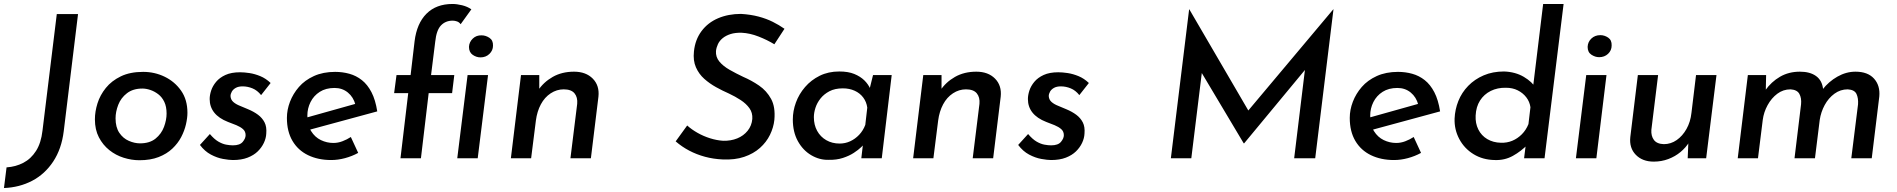

<svg xmlns="http://www.w3.org/2000/svg" viewBox="-60 -797 9552 967"><path d="M261 -136Q250 -47 208 16.5Q166 80 102 113.5Q38 147 -40 150L-27 46Q19 43 57.5 23Q96 3 121.5 -37Q147 -77 154 -139L226 -726H333Z M642 10Q603 10 563 -2.5Q523 -15 490.5 -41Q458 -67 438 -105.5Q418 -144 418 -196Q418 -235 431 -276.5Q444 -318 473 -354Q502 -390 548.5 -412.5Q595 -435 661 -435Q719 -435 769.5 -410.5Q820 -386 852 -340.5Q884 -295 884 -229Q884 -203 876.5 -170.5Q869 -138 852.5 -106.5Q836 -75 808 -48.5Q780 -22 739 -6Q698 10 642 10ZM645 -75Q694 -75 723.5 -99Q753 -123 766 -158Q779 -193 779 -225Q779 -260 767.5 -284Q756 -308 737 -322.5Q718 -337 697 -344Q676 -351 657 -351Q610 -351 579.5 -327.5Q549 -304 535.5 -269Q522 -234 522 -201Q522 -156 541 -128Q560 -100 589 -87.5Q618 -75 645 -75Z M1113 9Q1094 9 1063.5 3.5Q1033 -2 1002 -18.5Q971 -35 947 -67L997 -122Q1019 -96 1039.5 -84Q1060 -72 1079 -68.5Q1098 -65 1113 -65Q1148 -65 1162.5 -82.5Q1177 -100 1177 -116Q1177 -135 1164 -146.5Q1151 -158 1130.5 -166.5Q1110 -175 1088 -183Q1042 -201 1019 -230Q996 -259 996 -298Q996 -318 1003.5 -341Q1011 -364 1028.5 -385Q1046 -406 1075.5 -419.5Q1105 -433 1149 -433Q1170 -433 1196.5 -429Q1223 -425 1251 -413.5Q1279 -402 1303 -379L1255 -318Q1236 -342 1211.5 -352Q1187 -362 1162 -362Q1141 -362 1127.5 -354.5Q1114 -347 1107.5 -335.5Q1101 -324 1101 -313Q1102 -295 1115 -283.5Q1128 -272 1148.5 -264Q1169 -256 1189 -247Q1218 -235 1239.5 -219Q1261 -203 1272.5 -180.5Q1284 -158 1281 -124Q1280 -101 1269 -77.5Q1258 -54 1238 -34.5Q1218 -15 1187 -3Q1156 9 1113 9Z M1619 -77Q1642 -77 1664.5 -85.5Q1687 -94 1707 -107L1744 -27Q1713 -10 1677.5 -0.5Q1642 9 1608 9Q1542 9 1491.5 -15.5Q1441 -40 1413 -87.5Q1385 -135 1385 -203Q1385 -244 1400.5 -284.5Q1416 -325 1445.5 -359Q1475 -393 1521 -414Q1567 -435 1628 -435Q1665 -435 1699.5 -425.5Q1734 -416 1762.5 -393.5Q1791 -371 1811 -332.5Q1831 -294 1840 -236L1486 -140L1470 -201L1766 -284L1730 -270Q1720 -308 1692 -331Q1664 -354 1625 -354Q1581 -354 1550.5 -334.5Q1520 -315 1504 -283Q1488 -251 1488 -215Q1488 -167 1507 -136.5Q1526 -106 1556 -91.5Q1586 -77 1619 -77Z M1957 0 1996 -328H1925L1937 -419H2008L2028 -589Q2039 -679 2088 -728Q2137 -777 2219 -777Q2241 -777 2267.5 -770.5Q2294 -764 2314 -750L2260 -675Q2253 -685 2242 -689Q2231 -693 2220 -693Q2184 -693 2161 -669Q2138 -645 2132 -587L2111 -419H2228L2217 -328H2099L2060 0ZM2295 -419H2398L2346 0H2243ZM2302 -561Q2303 -585 2321 -602.5Q2339 -620 2366 -619Q2386 -619 2405 -606.5Q2424 -594 2423 -567Q2423 -543 2405 -525.5Q2387 -508 2360 -508Q2339 -508 2320.5 -521Q2302 -534 2302 -561Z M2656 -419V-326L2649 -340Q2677 -383 2723.5 -409.5Q2770 -436 2831 -436Q2891 -436 2925.5 -401Q2960 -366 2954 -310L2916 0H2813L2847 -274Q2850 -307 2833.5 -327Q2817 -347 2779 -347Q2744 -347 2713.5 -327Q2683 -307 2664 -271.5Q2645 -236 2639 -190L2615 0H2513L2564 -419Z M3840 -574Q3804 -596 3760.5 -613Q3717 -630 3676 -632Q3643 -633 3619.5 -625.5Q3596 -618 3580 -605Q3564 -592 3556 -575Q3548 -558 3546 -540Q3544 -510 3563 -487Q3582 -464 3614.5 -445.5Q3647 -427 3683 -410Q3725 -392 3763 -366Q3801 -340 3823.5 -299Q3846 -258 3840 -193Q3836 -155 3818 -118Q3800 -81 3767.5 -52Q3735 -23 3688 -7Q3641 9 3579 6Q3533 4 3490.5 -7.5Q3448 -19 3411 -38.5Q3374 -58 3343 -85L3401 -165Q3423 -145 3453 -128Q3483 -111 3516.5 -100.5Q3550 -90 3582 -88Q3621 -87 3653 -100Q3685 -113 3705.5 -138.5Q3726 -164 3729 -198Q3731 -229 3714.5 -252Q3698 -275 3670.5 -293Q3643 -311 3611 -326Q3579 -340 3546.5 -358Q3514 -376 3487 -400Q3460 -424 3445 -458Q3430 -492 3435 -538Q3441 -597 3473 -640Q3505 -683 3556.5 -705Q3608 -727 3672 -727Q3721 -724 3760.5 -713.5Q3800 -703 3832 -687Q3864 -671 3891 -652Z M4112 8Q4067 9 4025.5 -15.5Q3984 -40 3958.5 -86Q3933 -132 3933 -195Q3933 -238 3948.5 -280.5Q3964 -323 3994.5 -358.5Q4025 -394 4068.5 -415.5Q4112 -437 4167 -437Q4212 -437 4242.5 -424.5Q4273 -412 4293 -392.5Q4313 -373 4324 -348L4315 -330L4337 -419H4431L4381 0H4278L4290 -103L4298 -77Q4292 -70 4277.5 -56Q4263 -42 4240 -27Q4217 -12 4185 -1.5Q4153 9 4112 8ZM4169 -74Q4197 -74 4222 -85.5Q4247 -97 4267 -118Q4287 -139 4298 -168L4308 -255Q4304 -284 4287.5 -306Q4271 -328 4244.5 -340Q4218 -352 4185 -352Q4145 -352 4117.5 -337.5Q4090 -323 4072.5 -301Q4055 -279 4047 -254Q4039 -229 4039 -207Q4039 -168 4055.5 -138Q4072 -108 4101.5 -91Q4131 -74 4169 -74Z M4682 -419V-326L4675 -340Q4703 -383 4749.5 -409.5Q4796 -436 4857 -436Q4917 -436 4951.5 -401Q4986 -366 4980 -310L4942 0H4839L4873 -274Q4876 -307 4859.5 -327Q4843 -347 4805 -347Q4770 -347 4739.5 -327Q4709 -307 4690 -271.5Q4671 -236 4665 -190L4641 0H4539L4590 -419Z M5234 9Q5215 9 5184.5 3.5Q5154 -2 5123 -18.5Q5092 -35 5068 -67L5118 -122Q5140 -96 5160.5 -84Q5181 -72 5200 -68.5Q5219 -65 5234 -65Q5269 -65 5283.5 -82.5Q5298 -100 5298 -116Q5298 -135 5285 -146.5Q5272 -158 5251.5 -166.5Q5231 -175 5209 -183Q5163 -201 5140 -230Q5117 -259 5117 -298Q5117 -318 5124.5 -341Q5132 -364 5149.5 -385Q5167 -406 5196.5 -419.5Q5226 -433 5270 -433Q5291 -433 5317.5 -429Q5344 -425 5372 -413.5Q5400 -402 5424 -379L5376 -318Q5357 -342 5332.5 -352Q5308 -362 5283 -362Q5262 -362 5248.5 -354.5Q5235 -347 5228.5 -335.5Q5222 -324 5222 -313Q5223 -295 5236 -283.5Q5249 -272 5269.5 -264Q5290 -256 5310 -247Q5339 -235 5360.5 -219Q5382 -203 5393.5 -180.5Q5405 -158 5402 -124Q5401 -101 5390 -77.5Q5379 -54 5359 -34.5Q5339 -15 5308 -3Q5277 9 5234 9Z M5940 0H5837L5929 -750H5930L6249 -203L6204 -213L6655 -750H6656L6564 0H6458L6520 -509V-454L6206 -75H6204L5978 -454L6002 -504Z M6972 -77Q6995 -77 7017.5 -85.5Q7040 -94 7060 -107L7097 -27Q7066 -10 7030.5 -0.5Q6995 9 6961 9Q6895 9 6844.5 -15.5Q6794 -40 6766 -87.5Q6738 -135 6738 -203Q6738 -244 6753.5 -284.5Q6769 -325 6798.5 -359Q6828 -393 6874 -414Q6920 -435 6981 -435Q7018 -435 7052.5 -425.5Q7087 -416 7115.5 -393.5Q7144 -371 7164 -332.5Q7184 -294 7193 -236L6839 -140L6823 -201L7119 -284L7083 -270Q7073 -308 7045 -331Q7017 -354 6978 -354Q6934 -354 6903.5 -334.5Q6873 -315 6857 -283Q6841 -251 6841 -215Q6841 -167 6860 -136.5Q6879 -106 6909 -91.5Q6939 -77 6972 -77Z M7468 9Q7408 8 7361.5 -20.5Q7315 -49 7289.5 -97Q7264 -145 7266 -200Q7268 -246 7285 -288.5Q7302 -331 7334.5 -364.5Q7367 -398 7412.5 -417.5Q7458 -437 7515 -437Q7572 -435 7614.5 -410Q7657 -385 7678 -350L7657 -325L7712 -777H7815L7719 0H7616L7628 -96L7636 -71Q7601 -35 7559.5 -12Q7518 11 7468 9ZM7499 -78Q7530 -77 7556.5 -88Q7583 -99 7604.5 -120.5Q7626 -142 7638 -172L7648 -257Q7644 -285 7627 -307Q7610 -329 7584 -342Q7558 -355 7525 -355Q7482 -356 7448 -339Q7414 -322 7394 -290.5Q7374 -259 7372 -215Q7370 -176 7385.5 -145Q7401 -114 7430.5 -96.5Q7460 -79 7499 -78Z M7929 -419H8031L7980 0H7877ZM7936 -561Q7937 -586 7955 -603Q7973 -620 8000 -620Q8021 -620 8039.5 -607.5Q8058 -595 8057 -568Q8057 -543 8039 -526Q8021 -509 7994 -509Q7974 -509 7955 -521.5Q7936 -534 7936 -561Z M8269 17Q8212 17 8178.5 -17.5Q8145 -52 8151 -107L8189 -419H8291L8257 -143Q8255 -112 8270 -92Q8285 -72 8320 -71Q8355 -71 8384.5 -91.5Q8414 -112 8434 -147.5Q8454 -183 8459 -229L8482 -419H8585L8533 0H8440L8444 -96L8448 -82Q8431 -54 8404 -31.5Q8377 -9 8342.5 4Q8308 17 8269 17Z M8835 -419 8833 -326 8830 -341Q8861 -385 8905 -410.5Q8949 -436 9005 -436Q9056 -436 9086.5 -414Q9117 -392 9122 -348L9119 -346Q9150 -386 9194 -411Q9238 -436 9285 -436Q9347 -436 9378.5 -401Q9410 -366 9405 -311L9367 0H9264L9298 -272Q9300 -303 9290 -324Q9280 -345 9246 -347Q9209 -347 9179 -325Q9149 -303 9130 -268Q9111 -233 9105 -193L9081 0H8978L9011 -272Q9014 -303 9002.5 -324Q8991 -345 8958 -347Q8921 -347 8891.5 -325Q8862 -303 8842.5 -267.5Q8823 -232 8818 -193L8794 0H8692L8743 -419Z"/></svg>

Font: Josefin Sans Medium
Style: Italic
Weight: 500
Italic angle: -7°
Designer: Santiago Orozco
Foundry: Typemade
Version: Version 2.000